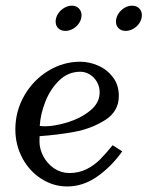

<svg xmlns="http://www.w3.org/2000/svg" viewBox="-20 -655 525 684"><path d="M34.7 -193.8Q34.7 -138.7 59.6 -92Q84.5 -45.4 127.2 -18.1Q169.9 9.3 219.7 9.3Q275.4 9.3 325.7 -25.6Q376 -60.5 415.5 -115.7L381.3 -137.7Q356.4 -106.9 335.9 -86.4Q315.4 -65.9 288.1 -52.2Q260.7 -38.6 227.1 -38.6Q197.8 -38.6 173.3 -54.9Q148.9 -71.3 134.8 -97.4Q120.6 -123.5 120.6 -151.4L121.1 -169.9Q185.1 -174.3 245.1 -185.3Q305.2 -196.3 354.2 -227.1Q403.3 -257.8 403.3 -313Q403.3 -352.1 382.6 -379.6Q361.8 -407.2 330.1 -421.1Q298.3 -435.1 265.6 -435.1Q205.1 -435.1 151.9 -402.6Q98.6 -370.1 66.7 -314.7Q34.7 -259.3 34.7 -193.8ZM335 -326.2Q335 -287.6 300.5 -260.3Q266.1 -232.9 220 -219Q173.8 -205.1 140.6 -205.1Q136.2 -205.1 121.6 -206.1Q124 -248.5 141.8 -293.5Q159.7 -338.4 191.4 -368.9Q223.1 -399.4 266.1 -399.4Q283.7 -399.4 299.6 -389.9Q315.4 -380.4 325.2 -363.5Q335 -346.7 335 -326.2ZM213.4 -544.9Q227.1 -544.9 240.5 -552.7Q253.9 -560.5 262.2 -573.5Q270.5 -586.4 270.5 -600.6Q270.5 -615.2 261 -625Q251.5 -634.8 235.8 -634.8Q221.7 -634.8 208.3 -626.7Q194.8 -618.7 186.5 -605.5Q178.2 -592.3 178.2 -578.1Q178.2 -563.5 187.7 -554.2Q197.3 -544.9 213.4 -544.9ZM427.7 -544.9Q441.9 -544.9 455.3 -552.7Q468.8 -560.5 477.1 -573.5Q485.4 -586.4 485.4 -600.6Q485.4 -615.7 475.8 -625.2Q466.3 -634.8 450.2 -634.8Q436 -634.8 422.9 -626.7Q409.7 -618.7 401.4 -605.5Q393.1 -592.3 393.1 -578.1Q393.1 -563.5 402.6 -554.2Q412.1 -544.9 427.7 -544.9Z"/></svg>

Font: Radley
Style: Italic
Weight: 400
Italic angle: -12°
Designer: Vernon Adams
Foundry: Vernon Adams
Version: Version 1.003; ttfautohint (v1.6)